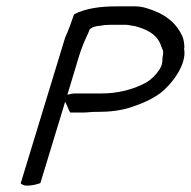

<svg xmlns="http://www.w3.org/2000/svg" viewBox="-20 -618 600 604"><path d="M45 -41C49 -38 55 -34 64 -34C79 -34 93 -37 107 -42L185 -298L192 -283C195 -276 197 -270 201 -264H243C254 -264 266 -266 278 -266H287C324 -266 362 -270 396 -282C427 -292 458 -306 483 -324C523 -355 569 -417 559 -466L560 -467C560 -481 558 -493 554 -503C534 -548 497 -576 439 -593C429 -596 417 -598 405 -598H346C296 -598 250 -592 213 -573C205 -551 196 -523 185 -500ZM192 -320 230 -446C234 -458 238 -469 242 -479L251 -500C254 -507 258 -514 261 -522V-524C267 -532 283 -537 296 -537C305 -539 317 -540 327 -540H379L403 -536H404C441 -526 470 -512 484 -481L491 -463C495 -456 493 -445 491 -436C491 -429 492 -415 482 -400C472 -384 456 -368 441 -359C401 -337 352 -324 300 -324H215C209 -324 199 -322 192 -320Z"/></svg>

Font: SolarCharger
Style: 352
Weight: 300
Designer: Mew Too
Foundry: Cannot Into Space Fonts/KineticPlasma Fonts
Version: Version 1.100